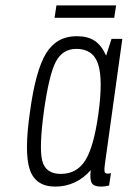

<svg xmlns="http://www.w3.org/2000/svg" viewBox="-20 -681 473 711"><path d="M393 -537 373 -475Q356 -513 330.5 -530Q305 -547 264 -547Q190 -547 151 -484Q112 -421 91 -267Q69 -115 90.5 -52.5Q112 10 185 10Q223 10 256.5 -5.5Q290 -21 316 -51Q312 -16 320 -3Q328 10 354 10Q362 10 368.5 9Q375 8 384 6L391 -40Q387 -39 384 -38.5Q381 -38 379 -38Q368 -38 367 -46.5Q366 -55 368 -70L433 -537ZM344 -257Q327 -136 295.5 -86.5Q264 -37 205 -37Q149 -37 136.5 -85.5Q124 -134 143 -272Q162 -406 187 -453Q212 -500 263 -500Q325 -500 343.5 -443Q362 -386 344 -257ZM182 -615H403L410 -661H189Z"/></svg>

Font: Secuela ExtLt
Style: Italic
Weight: 200
Italic angle: -8°
Designer: Fernando Haro
Foundry: deFharo
Version: Version 1.704